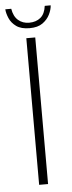

<svg xmlns="http://www.w3.org/2000/svg" viewBox="-53 -742 289 771"><g transform="rotate(-5 91.0 -357.0)"><path d="M73 0V-591H109V0ZM90 -630Q56 -630 36.5 -644Q17 -658 8.5 -678Q0 -698 -1 -714H23Q28 -683 46 -667.5Q64 -652 90 -652Q118 -652 136 -667Q154 -682 158 -714H182Q181 -697 171.5 -677.5Q162 -658 142.5 -644Q123 -630 90 -630Z"/></g></svg>

Font: Alumni Sans ExtraLight
Style: Regular
Weight: 250
Version: Version 1.018